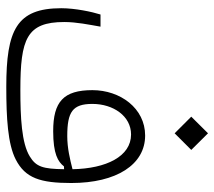

<svg xmlns="http://www.w3.org/2000/svg" viewBox="-56 -640 698 626"><g transform="rotate(90 293.0 -327.0)"><path d="M263.2 1.5C365.2 1.5 449.7 -3.4 500 -29.3C561 -60.5 576.7 -109.9 576.7 -210.4C576.7 -357.9 516.6 -451.2 421.9 -451.2C333 -451.2 273.9 -370.1 273.9 -279.3C273.9 -185.1 311.5 -151.4 407.7 -151.4C481.9 -151.4 507.3 -167 522.5 -186.5L531.7 -187C530.8 -118.2 523.9 -95.7 490.2 -75.2C446.8 -48.3 362.3 -44.4 272.9 -44.4C106.9 -44.4 51.8 -64.9 51.8 -187.5C51.8 -227.5 60.5 -268.6 66.9 -305.7H27.3C18.6 -278.3 6.8 -223.1 6.8 -177.7C6.8 -31.7 78.6 1.5 263.2 1.5ZM531.7 -214.4C499 -206.1 462.9 -197.3 423.8 -197.3C344.7 -197.3 318.8 -214.4 318.8 -279.3C318.8 -347.2 358.4 -405.3 418.5 -405.3C489.7 -405.3 529.8 -324.7 531.7 -214.4ZM414.6 -547.4 468.8 -601.6 414.6 -656.2 360.4 -601.6Z"/></g></svg>

Font: Cascadia Code PL ExtraLight
Style: Regular
Weight: 200
Monospace: yes
Designer: Aaron Bell
Foundry: Saja Typeworks
Version: Version 2404.023